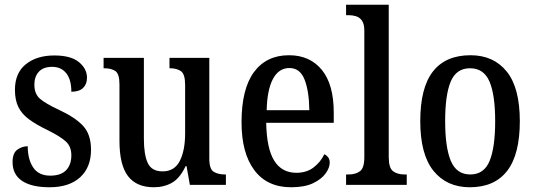

<svg xmlns="http://www.w3.org/2000/svg" viewBox="-20 -780 2258 810"><path d="M189 10Q113 10 73 -17Q33 -44 33 -96Q33 -134 53 -148.5Q73 -163 97 -163Q97 -108 120 -73.5Q143 -39 192 -39Q237 -39 259 -62Q281 -85 281 -125Q281 -161 259 -182Q237 -203 181 -231Q133 -254 102.5 -276.5Q72 -299 57.5 -328.5Q43 -358 43 -401Q43 -472 89 -509Q135 -546 209 -546Q279 -546 313 -518Q347 -490 347 -452Q347 -425 330.5 -409Q314 -393 281 -393Q281 -444 259.5 -471Q238 -498 200 -498Q163 -498 144 -477.5Q125 -457 125 -423Q125 -384 148.5 -363.5Q172 -343 230 -316Q297 -285 330.5 -249Q364 -213 364 -148Q364 -74 318 -32Q272 10 189 10Z M629 10Q556 10 520 -37Q484 -84 484 -186V-424Q484 -468 467 -480Q450 -492 420 -492H417V-536H587V-195Q587 -127 603.5 -92Q620 -57 666 -57Q716 -57 738.5 -101Q761 -145 761 -218V-421Q761 -468 743 -480Q725 -492 698 -492H695V-536H863V-111Q863 -66 882 -55Q901 -44 928 -44H933V0H781L767 -79H763Q739 -28 705.5 -9Q672 10 629 10Z M1208 10Q1107 10 1053 -62Q999 -134 999 -264Q999 -405 1051.5 -476Q1104 -547 1199 -547Q1287 -547 1337.5 -485.5Q1388 -424 1388 -305V-262H1103Q1105 -153 1137 -102Q1169 -51 1230 -51Q1274 -51 1303.5 -74Q1333 -97 1348 -129Q1357 -126 1364 -117Q1371 -108 1371 -94Q1371 -72 1353.5 -48Q1336 -24 1300.5 -7Q1265 10 1208 10ZM1285 -315Q1284 -395 1265 -444Q1246 -493 1201 -493Q1156 -493 1131.5 -447Q1107 -401 1105 -315Z M1440 0V-44H1451Q1480 -44 1498.5 -57.5Q1517 -71 1517 -117V-650Q1517 -679 1507 -693Q1497 -707 1482 -711.5Q1467 -716 1451 -716H1440V-760H1620V-117Q1620 -71 1638.5 -57.5Q1657 -44 1686 -44H1696V0Z M1962 10Q1865 10 1809 -59Q1753 -128 1753 -269Q1753 -410 1806.5 -478.5Q1860 -547 1965 -547Q2062 -547 2117.5 -478.5Q2173 -410 2173 -269Q2173 -128 2119.5 -59Q2066 10 1962 10ZM1964 -44Q2022 -44 2045.5 -101Q2069 -158 2069 -269Q2069 -380 2045 -436Q2021 -492 1963 -492Q1905 -492 1881.5 -436Q1858 -380 1858 -269Q1858 -158 1882 -101Q1906 -44 1964 -44Z"/></svg>

Font: Noto Serif Lao Condensed Medium
Style: Regular
Weight: 500
Width: 3
Designer: Monotype Design Team
Foundry: Monotype Imaging Inc.
Version: Version 2.003; ttfautohint (v1.8.4.7-5d5b)